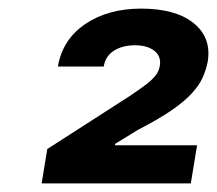

<svg xmlns="http://www.w3.org/2000/svg" viewBox="-20 -862 508 450"><path d="M77.6 -432.1 90.8 -512.7 283.7 -636.7Q304.7 -650.9 319.6 -661.9Q334.5 -672.9 343.5 -683.6Q352.5 -694.3 354.5 -707.5Q358.4 -730 341.8 -742.9Q325.2 -755.9 296.4 -755.9Q267.1 -755.9 247.1 -743.2Q227.1 -730.5 223.1 -706.1H115.7Q126.5 -769.5 179.9 -805.7Q233.4 -841.8 310.5 -841.8Q392.1 -841.8 434.1 -807.6Q476.1 -773.4 466.8 -717.3Q463.4 -699.2 455.3 -680.9Q447.3 -662.6 429.9 -643.6Q412.6 -624.5 382.1 -603.5Q351.6 -582.5 303.2 -557.6L250 -524.9L249.5 -521.5H441.9L427.2 -432.1Z"/></svg>

Font: Inter 18pt
Style: Bold Italic
Weight: 700
Italic angle: -9.3988°
Designer: Rasmus Andersson
Foundry: rsms
Version: Version 4.001;git-66647c0bb